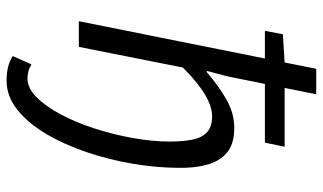

<svg xmlns="http://www.w3.org/2000/svg" viewBox="-216 -536 969 576"><g transform="rotate(90 268.0 -247.5)"><path d="M220.9 216.8Q198.2 216.8 179.9 212.1Q161.6 207.4 147.7 198.4L172.6 142Q184 149 194.2 151.5Q204.4 154 215.5 154Q244 154 271.2 126.8Q298.4 99.6 322.8 54Q347.1 8.3 365.1 -47.7Q383.2 -103.7 393.6 -162.2Q404.1 -220.8 404.1 -272.4Q404.1 -314.5 398 -342.6Q391.9 -370.8 375.4 -385.3Q358.9 -399.8 328.3 -399.8Q299.6 -399.8 263.8 -378.8Q228 -357.8 182.1 -312.2L120.2 0H43.1L185.9 -712.2H262.4L208.5 -445.5L192.2 -384.1H196.2Q237.5 -419.6 278.4 -443Q319.4 -466.3 363 -466.3Q411.9 -466.3 437.8 -444.1Q463.6 -421.9 473.8 -384Q484 -346.2 483 -297.4Q482.6 -232.3 470.6 -161.2Q458.6 -90 435.8 -22.9Q413 44.3 381 98.4Q348.9 152.4 308.7 184.6Q268.4 216.8 220.9 216.8ZM72.1 -558.2 82.2 -612.1 167.6 -617.4H419.6L407.5 -558.2Z"/></g></svg>

Font: Source Sans 3 VF
Style: Italic
Weight: 200
Italic angle: -11°
Designer: Paul D. Hunt
Foundry: Adobe Systems Incorporated
Version: Version 3.042;hotconv 1.0.118;makeotfexe 2.5.65603